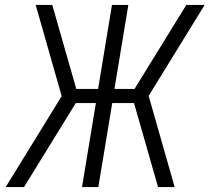

<svg xmlns="http://www.w3.org/2000/svg" viewBox="-20 -755 846 775"><path d="M3 0 229 -367 124 -735H191L288 -396H376L432 -735H498L442 -396H523L732 -735H806L580 -368L685 0H618L521 -339H433L377 0H311L367 -339H286L77 0Z"/></svg>

Font: Iosevka Aile Light
Style: Italic
Weight: 300
Italic angle: -9°
Designer: Belleve Invis
Foundry: Belleve Invis
Version: Version 31.1.0; ttfautohint (v1.8.4)